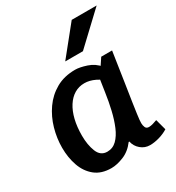

<svg xmlns="http://www.w3.org/2000/svg" viewBox="-179 -845 887 967"><g transform="rotate(-30 265.0 -361.5)"><path d="M421 -500H484Q469 -398 458.5 -331Q448 -264 442 -223.5Q436 -183 433 -161Q430 -139 429 -128Q428 -117 428 -109Q428 -96 433 -84.5Q438 -73 453 -73Q463 -73 477 -77Q491 -81 501 -85L518 -22Q496 -8 467 0.5Q438 9 412 9Q382 9 359 -10.5Q336 -30 330 -59H326Q297 -20 257.5 -4Q218 12 186 12Q128 12 91.5 -17.5Q55 -47 38 -95.5Q21 -144 21 -201Q21 -256 36.5 -310.5Q52 -365 83.5 -410Q115 -455 162.5 -482Q210 -509 274 -509Q300 -509 339.5 -496Q379 -483 406 -450V-365Q372 -397 341 -412Q310 -427 280 -427Q248 -427 222 -411.5Q196 -396 177 -366.5Q158 -337 148 -296Q138 -255 138 -204Q138 -150 154 -110Q170 -70 209 -70Q241 -70 264 -92.5Q287 -115 303 -153Q319 -191 330 -238Q341 -285 348 -334L359 -407ZM385 -735H530L355 -570H252Z"/></g></svg>

Font: Rosario
Style: Italic
Weight: 400
Italic angle: -8.05°
Designer: Hector Gatti
Foundry: Omnibus Type
Version: Version 1.201